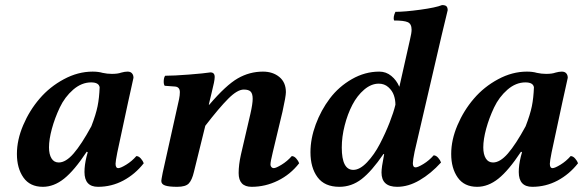

<svg xmlns="http://www.w3.org/2000/svg" viewBox="-20 -718 2272 748"><path d="M335.9 -226.1Q353.5 -271.5 360.1 -304Q366.7 -336.4 368.2 -377.9Q365.2 -397 335 -397Q297.9 -397 265.1 -368.7Q232.4 -340.3 212.9 -299.1Q193.4 -257.8 182.1 -216.3Q170.9 -174.8 170.9 -144Q170.9 -116.7 180.7 -100.8Q190.4 -85 209 -85Q236.3 -85 266.8 -120.1Q297.4 -155.3 335.9 -226.1ZM500 -415Q498 -407.2 492.2 -379.4Q486.3 -351.6 479 -319.8L437 -124Q430.2 -89.4 430.2 -80.1Q430.2 -63 440.9 -63Q449.7 -63 471.7 -76.4Q493.7 -89.8 511.2 -109.9Q520.5 -109.9 528.8 -100.3Q537.1 -90.8 540 -82Q506.3 -39.1 460.4 -14.6Q414.6 9.8 361.8 9.8Q309.1 9.8 309.1 -47.9Q309.1 -74.7 316.9 -106.9L321.8 -125L317.9 -127Q269.5 -53.7 229.7 -22Q189.9 9.8 147 9.8Q96.7 9.8 71.3 -26.4Q45.9 -62.5 45.9 -118.2Q45.9 -172.9 70.3 -230.2Q94.7 -287.6 134.3 -333.7Q173.8 -379.9 228.8 -409.4Q283.7 -439 340.8 -439Q363.3 -439 379.9 -434.1Q397.5 -430.2 416 -430.2Q439 -430.2 452.1 -435.1Q465.8 -439 477.1 -439Q488.3 -439 494.1 -432.4Q500 -425.8 500 -415Z M608.4 -13.2Q608.4 -17.1 613.8 -44.9L677.7 -332Q680.7 -346.7 680.7 -358.9Q680.7 -379.4 661.6 -380.9L621.6 -383.8Q617.2 -390.1 617.9 -403.6Q618.7 -417 623.5 -422.9Q657.2 -422.9 716.1 -427.5Q774.9 -432.1 799.8 -436Q816.4 -436 816.4 -418Q816.4 -410.2 813.5 -395.5Q810.5 -380.9 804.4 -356.2Q798.3 -331.5 795.4 -318.8L793.5 -310.1H795.4Q860.4 -386.2 906.2 -412.6Q952.1 -439 1004.4 -439Q1043 -439 1068.4 -418Q1093.8 -397 1093.8 -358.9Q1093.8 -342.8 1080.6 -283.2L1042.5 -124Q1033.7 -87.9 1033.7 -77.1Q1033.7 -71.3 1037.4 -67.1Q1041 -63 1046.4 -63Q1055.2 -63 1077.1 -76.4Q1099.1 -89.8 1116.7 -109.9Q1126 -109.9 1134.3 -100.3Q1142.6 -90.8 1145.5 -82Q1111.3 -38.1 1062.5 -14.2Q1013.7 9.8 960.4 9.8Q909.7 9.8 909.7 -43.9Q909.7 -75.7 918.5 -115.2L955.6 -274.9Q964.4 -313.5 964.4 -333Q964.4 -353 956.5 -361.1Q948.7 -369.1 929.7 -369.1Q904.8 -369.1 869.4 -333.7Q834 -298.3 779.8 -228L735.4 -47.9Q728 -16.6 715.6 -3.4Q703.1 9.8 670.4 9.8Q637.7 9.8 623 4.6Q608.4 -0.5 608.4 -13.2Z M1311.5 -143.1Q1311.5 -56.2 1356.4 -56.2Q1381.8 -56.2 1409.9 -85.7Q1438 -115.2 1460 -157.5Q1481.9 -199.7 1497.8 -240.5Q1513.7 -281.2 1520.5 -310.1Q1520.5 -329.1 1514.4 -346.9Q1508.3 -364.7 1492.9 -378.4Q1477.5 -392.1 1455.6 -392.1Q1426.3 -392.1 1398.9 -368.9Q1371.6 -345.7 1352.8 -309.6Q1334 -273.4 1322.8 -229.2Q1311.5 -185.1 1311.5 -143.1ZM1189.5 -125Q1189.5 -177.7 1210 -233.2Q1230.5 -288.6 1265.1 -334.5Q1299.8 -380.4 1350.8 -409.7Q1401.9 -439 1457.5 -439Q1484.4 -439 1504.6 -422.1Q1524.9 -405.3 1535.2 -380.9H1536.1L1577.1 -563Q1583.5 -589.4 1583.5 -602.1Q1583.5 -625 1568.6 -631.6Q1553.7 -638.2 1515.1 -638.2Q1510.7 -651.4 1520.5 -671.9Q1557.1 -671.9 1617.7 -680.2Q1678.2 -688.5 1702.1 -698.2Q1715.3 -698.2 1719.7 -693.1Q1724.1 -688 1724.1 -678.2Q1722.7 -673.3 1701.2 -583L1595.2 -127Q1588.4 -93.8 1588.4 -82Q1588.4 -65.9 1599.1 -65.9Q1607.9 -65.9 1629.9 -79.3Q1651.9 -92.8 1669.4 -112.8Q1678.7 -112.8 1687 -103.3Q1695.3 -93.8 1698.2 -85Q1658.7 -41.5 1614.7 -15.9Q1570.8 9.8 1527.3 9.8Q1466.3 9.8 1466.3 -45.9Q1466.3 -65.4 1475.6 -111.8L1476.6 -117.2L1474.1 -118.2Q1427.7 -50.3 1388.7 -20.3Q1349.6 9.8 1302.2 9.8Q1244.6 9.8 1217 -27.6Q1189.5 -64.9 1189.5 -125Z M2027.8 -226.1Q2045.4 -271.5 2052 -304Q2058.6 -336.4 2060.1 -377.9Q2057.1 -397 2026.9 -397Q1989.7 -397 1957 -368.7Q1924.3 -340.3 1904.8 -299.1Q1885.3 -257.8 1874 -216.3Q1862.8 -174.8 1862.8 -144Q1862.8 -116.7 1872.6 -100.8Q1882.3 -85 1900.9 -85Q1928.2 -85 1958.7 -120.1Q1989.3 -155.3 2027.8 -226.1ZM2191.9 -415Q2189.9 -407.2 2184.1 -379.4Q2178.2 -351.6 2170.9 -319.8L2128.9 -124Q2122.1 -89.4 2122.1 -80.1Q2122.1 -63 2132.8 -63Q2141.6 -63 2163.6 -76.4Q2185.5 -89.8 2203.1 -109.9Q2212.4 -109.9 2220.7 -100.3Q2229 -90.8 2231.9 -82Q2198.2 -39.1 2152.3 -14.6Q2106.4 9.8 2053.7 9.8Q2001 9.8 2001 -47.9Q2001 -74.7 2008.8 -106.9L2013.7 -125L2009.8 -127Q1961.4 -53.7 1921.6 -22Q1881.8 9.8 1838.9 9.8Q1788.6 9.8 1763.2 -26.4Q1737.8 -62.5 1737.8 -118.2Q1737.8 -172.9 1762.2 -230.2Q1786.6 -287.6 1826.2 -333.7Q1865.7 -379.9 1920.7 -409.4Q1975.6 -439 2032.7 -439Q2055.2 -439 2071.8 -434.1Q2089.4 -430.2 2107.9 -430.2Q2130.9 -430.2 2144 -435.1Q2157.7 -439 2168.9 -439Q2180.2 -439 2186 -432.4Q2191.9 -425.8 2191.9 -415Z"/></svg>

Font: Common Serif
Style: Bold Italic
Weight: 700
Italic angle: -12°
Designer: Philipp H. Poll, Khaled Hosny
Foundry: Stefan Peev, Context Ltd.
Version: Version 1.026